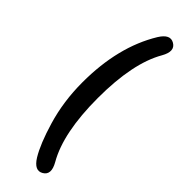

<svg xmlns="http://www.w3.org/2000/svg" viewBox="-330 -835 1039 1039"><g transform="rotate(45 189.0 -315.5)"><path d="M280 183Q238 208 199 145Q160 81 124 -40Q85 -171 85 -316Q85 -589 199 -776Q238 -839 280 -814Q323 -789 286 -724Q204 -582 204 -315.5Q204 -49 286 93Q323 158 280 183Z"/></g></svg>

Font: Resource Han Rounded JP
Style: Bold
Weight: 700
Designer: Cyano Hao (round all glyphs); Ryoko NISHIZUKA 西塚涼子 (kana, bopomofo & ideographs); Paul D. Hunt (Latin, Greek & Cyrillic)
Foundry: Cyano Hao
Version: 0.990